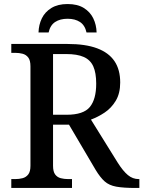

<svg xmlns="http://www.w3.org/2000/svg" viewBox="-20 -932 711 952"><path d="M36 0V-44H55Q75 -44 92 -48.5Q109 -53 120 -67Q131 -81 131 -110V-603Q131 -633 120 -647Q109 -661 92 -665.5Q75 -670 55 -670H36V-714H315Q404 -714 461.5 -692.5Q519 -671 547.5 -629Q576 -587 576 -523Q576 -469 554 -432.5Q532 -396 499 -374Q466 -352 431 -339L564 -125Q590 -84 614 -64Q638 -44 668 -44H671V0H654Q592 0 556.5 -6.5Q521 -13 499 -32.5Q477 -52 454 -90L322 -314H243V-110Q243 -81 253.5 -67Q264 -53 281 -48.5Q298 -44 319 -44H337V0ZM310 -363Q394 -363 425.5 -401.5Q457 -440 457 -517Q457 -571 442.5 -603Q428 -635 395.5 -649.5Q363 -664 308 -664H243V-363ZM171 -771Q172 -809 187.5 -841Q203 -873 235 -892.5Q267 -912 315 -912Q364 -912 395.5 -892.5Q427 -873 442.5 -841Q458 -809 459 -771H409Q401 -807 376.5 -823Q352 -839 315 -839Q278 -839 253.5 -823Q229 -807 221 -771Z"/></svg>

Font: ET Text
Style: Regular
Weight: 470
Designer: Monotype Design Team
Foundry: Monotype Imaging Inc.
Version: Version 2.009